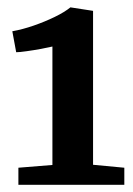

<svg xmlns="http://www.w3.org/2000/svg" viewBox="-20 -925 362 522"><path d="M122.5 -476.5V-798.5Q112 -796 92 -792.2Q72 -788.5 52.5 -785.8Q33 -783 24 -783L13.5 -840Q41.5 -845 71.8 -855.5Q102 -866 128.8 -879Q155.5 -892 171.5 -905L233 -895.5V-477L318 -469V-422.5H30V-469Z"/></svg>

Font: Merriweather 28pt
Style: Bold
Weight: 700
Version: Version 2.100